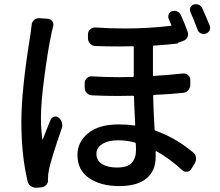

<svg xmlns="http://www.w3.org/2000/svg" viewBox="-20 -840 1040 909"><path d="M129.9 -722.7Q130.9 -736.3 141.6 -745.6Q152.3 -754.9 167 -753.9L207 -751Q220.7 -750 228 -738.8Q235.4 -727.5 231.4 -714.8Q224.6 -688.5 221.7 -671.9Q207 -603.5 190.4 -479.5Q173.8 -355.5 173.8 -282.2Q173.8 -228.5 180.7 -180.7Q180.7 -179.7 181.6 -179.7Q182.6 -179.7 182.6 -179.7Q196.3 -216.8 219.7 -273.4Q224.6 -284.2 236.3 -287.6Q248 -291 257.8 -283.2Q268.6 -274.4 272.9 -260.3Q277.3 -246.1 272.5 -232.4Q223.6 -92.8 211.9 -37.1Q207 -13.7 207 7.8Q207 8.8 207 10.7Q209 24.4 199.2 35.2Q189.5 45.9 175.8 46.9L153.3 48.8Q152.3 48.8 150.4 48.8Q136.7 48.8 126 41Q113.3 32.2 110.4 17.6Q81.1 -107.4 81.1 -262.7Q81.1 -415 124 -675.8Q127.9 -706.1 129.9 -722.7ZM624 -131.8Q624 -149.4 623 -159.2Q623 -164.1 619.1 -165Q580.1 -175.8 540 -175.8Q492.2 -175.8 464.4 -158.2Q436.5 -140.6 436.5 -112.3Q436.5 -80.1 462.9 -63.5Q489.3 -46.9 534.2 -46.9Q583 -46.9 603.5 -68.8Q624 -90.8 624 -131.8ZM846.7 -492.2Q860.4 -493.2 870.6 -484.4Q880.9 -475.6 880.9 -460.9V-438.5Q880.9 -423.8 871.1 -412.6Q861.3 -401.4 846.7 -400.4Q781.2 -393.6 709 -390.6Q705.1 -389.6 705.1 -385.7Q706.1 -323.2 711.9 -227.5Q711.9 -222.7 715.8 -221.7Q807.6 -189.5 893.6 -119.1Q905.3 -110.4 907.7 -95.2Q910.2 -80.1 902.3 -67.4L885.7 -40Q878.9 -28.3 865.7 -26.9Q852.5 -25.4 842.8 -34.2Q785.2 -87.9 720.7 -124Q716.8 -126 716.8 -122.1V-95.7Q716.8 -31.2 673.3 4.9Q629.9 41 544.9 41Q457 41 401.9 3.4Q346.7 -34.2 346.7 -106.4Q346.7 -168 397.5 -209.5Q448.2 -251 542 -251Q580.1 -251 615.2 -246.1Q620.1 -245.1 620.1 -249Q614.3 -366.2 614.3 -382.8Q614.3 -386.7 609.4 -386.7Q573.2 -385.7 537.1 -385.7Q476.6 -385.7 416 -388.7Q401.4 -388.7 391.1 -399.4Q380.9 -410.2 380.9 -424.8V-446.3Q380.9 -460 391.1 -469.7Q401.4 -479.5 416 -478.5Q477.5 -474.6 543.9 -474.6Q576.2 -474.6 608.4 -475.6Q613.3 -475.6 613.3 -480.5V-616.2Q613.3 -621.1 608.4 -621.1Q576.2 -620.1 545.9 -620.1Q483.4 -620.1 430.7 -622.1Q416 -623 406.2 -633.8Q396.5 -644.5 396.5 -658.2V-677.7Q396.5 -691.4 406.7 -700.7Q417 -710 430.7 -710Q502 -705.1 569.3 -705.1Q683.6 -705.1 789.1 -717.8Q793 -717.8 791 -721.7Q785.2 -737.3 778.3 -752Q774.4 -762.7 779.3 -773.4Q784.2 -784.2 794.9 -787.1Q807.6 -791 818.8 -786.1Q830.1 -781.2 835.9 -769.5Q853.5 -730.5 868.2 -690.4Q873 -676.8 867.2 -664.1Q861.3 -651.4 847.7 -646.5L823.2 -637.7Q823.2 -633.8 819.3 -633.8Q780.3 -628.9 708 -624Q704.1 -624 704.1 -619.1V-484.4Q704.1 -480.5 708 -480.5Q787.1 -485.4 846.7 -492.2ZM881.8 -782.2Q878.9 -788.1 878.9 -793.9Q878.9 -798.8 880.9 -803.7Q885.7 -814.5 896.5 -818.4Q902.3 -820.3 907.2 -820.3Q914.1 -820.3 920.9 -817.4Q932.6 -812.5 937.5 -800.8Q955.1 -762.7 972.7 -718.8Q974.6 -712.9 974.6 -708Q974.6 -702.1 971.7 -695.3Q965.8 -684.6 954.1 -680.7Q949.2 -678.7 944.3 -678.7Q937.5 -678.7 930.7 -682.6Q918.9 -687.5 915 -700.2Q897.5 -748 881.8 -782.2Z"/></svg>

Font: Gen Jyuu GothicL Medium
Style: Regular
Weight: 500
Designer: [Source Han Sans]
Ryoko NISHIZUKA  (kana & ideographs); Paul D. Hunt (Latin, Greek & Cyrillic); Wenlong ZHANG  (bopomofo
Version: Version 1.002.20150607